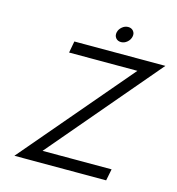

<svg xmlns="http://www.w3.org/2000/svg" viewBox="-120 -934 957 1037"><g transform="rotate(15 358.5 -415.5)"><path d="M55 0 578 -615H196L208 -680H717L195 -65H581L568 0ZM452 -742Q433 -742 422.5 -755Q412 -768 416 -787Q420 -805 435.5 -818Q451 -831 469 -831Q488 -831 498.5 -818Q509 -805 505 -787Q501 -768 485.5 -755Q470 -742 452 -742Z"/></g></svg>

Font: Teachers
Style: Italic
Weight: 400
Italic angle: -11°
Designer: Alfredo Marco Pradil, Chank Diesel
Version: Version 1.001